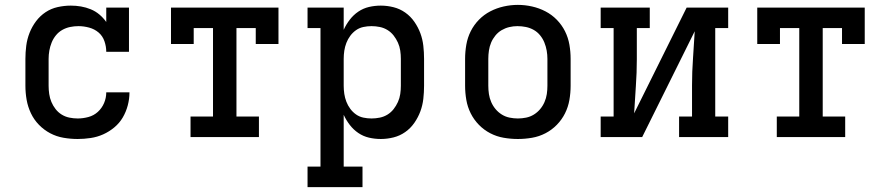

<svg xmlns="http://www.w3.org/2000/svg" viewBox="-20 -561 3640 786"><path d="M298 8Q269 8 240 3Q211 -2 185.5 -15.5Q160 -29 139.5 -50Q119 -71 106.5 -97.5Q94 -124 89 -152.5Q84 -181 84 -210V-320Q84 -347 87.5 -374Q91 -401 101 -426.5Q111 -452 127.5 -474Q144 -496 166.5 -511Q189 -526 216 -532Q243 -538 270 -538Q291 -538 311.5 -534.5Q332 -531 351.5 -523Q371 -515 387 -501.5Q403 -488 415 -471V-530H508V-349H415Q415 -371 407.5 -392.5Q400 -414 383.5 -428Q367 -442 345 -448Q323 -454 301 -454Q284 -454 267 -450.5Q250 -447 235 -438.5Q220 -430 209 -416.5Q198 -403 191.5 -387Q185 -371 182 -354Q179 -337 179 -320V-210Q179 -193 181.5 -176Q184 -159 190.5 -143.5Q197 -128 207.5 -114.5Q218 -101 232.5 -92Q247 -83 264 -79.5Q281 -76 298 -76Q320 -76 342 -82Q364 -88 380.5 -103Q397 -118 406 -139Q415 -160 415 -183Q415 -183 415 -183Q415 -183 415 -183H510Q510 -183 510 -182.5Q510 -182 510 -182Q510 -156 503 -129.5Q496 -103 482.5 -80Q469 -57 448 -39.5Q427 -22 402.5 -11Q378 0 351 4Q324 8 298 8Z M760 0V-84H852V-446H773V-381H680V-530H1120V-381H1027V-446H948V-84H1040V0Z M1239 205V121H1292V-446H1239V-530H1387V-439Q1397 -461 1412 -480.5Q1427 -500 1447 -513.5Q1467 -527 1490.5 -532.5Q1514 -538 1539 -538Q1565 -538 1591 -531.5Q1617 -525 1639 -509.5Q1661 -494 1676.5 -471.5Q1692 -449 1701 -424.5Q1710 -400 1713 -373.5Q1716 -347 1716 -320V-210Q1716 -183 1713 -156.5Q1710 -130 1701 -105.5Q1692 -81 1676.5 -58.5Q1661 -36 1639 -20.5Q1617 -5 1591 1.5Q1565 8 1539 8Q1514 8 1490.5 2.5Q1467 -3 1447 -16.5Q1427 -30 1412 -49.5Q1397 -69 1387 -91V121H1464V205ZM1501 -76Q1518 -76 1535 -79.5Q1552 -83 1566.5 -92Q1581 -101 1591.5 -114.5Q1602 -128 1609 -143.5Q1616 -159 1618.5 -176Q1621 -193 1621 -210V-320Q1621 -337 1618.5 -354Q1616 -371 1609 -386.5Q1602 -402 1591.5 -415.5Q1581 -429 1566.5 -438Q1552 -447 1535 -450.5Q1518 -454 1501 -454Q1484 -454 1467.5 -450.5Q1451 -447 1437.5 -437.5Q1424 -428 1414 -414.5Q1404 -401 1398 -385.5Q1392 -370 1389.5 -353.5Q1387 -337 1387 -320V-210Q1387 -193 1389.5 -176.5Q1392 -160 1398 -144.5Q1404 -129 1414 -115.5Q1424 -102 1437.5 -92.5Q1451 -83 1467.5 -79.5Q1484 -76 1501 -76Z M2100 8Q2071 8 2042 3Q2013 -2 1987 -15.5Q1961 -29 1940.5 -50Q1920 -71 1907 -97Q1894 -123 1889 -152Q1884 -181 1884 -210V-320Q1884 -349 1889 -378Q1894 -407 1907 -433Q1920 -459 1940.5 -480Q1961 -501 1987 -514.5Q2013 -528 2042 -534.5Q2071 -541 2100 -541Q2129 -541 2158 -534.5Q2187 -528 2213 -514.5Q2239 -501 2259.5 -480Q2280 -459 2293 -433Q2306 -407 2311 -378Q2316 -349 2316 -320V-210Q2316 -181 2311 -152Q2306 -123 2293 -97Q2280 -71 2259.5 -50Q2239 -29 2213 -15.5Q2187 -2 2158 3Q2129 8 2100 8ZM2100 -76Q2117 -76 2134 -79.5Q2151 -83 2165.5 -92Q2180 -101 2191 -114Q2202 -127 2209 -143Q2216 -159 2218.5 -176Q2221 -193 2221 -210V-320Q2221 -337 2218 -354Q2215 -371 2208.5 -387Q2202 -403 2191 -416.5Q2180 -430 2165 -438.5Q2150 -447 2133 -450.5Q2116 -454 2098 -454Q2081 -454 2064.5 -450Q2048 -446 2033.5 -437.5Q2019 -429 2008 -415.5Q1997 -402 1990.5 -386.5Q1984 -371 1981.5 -354Q1979 -337 1979 -320V-210Q1979 -193 1981.5 -176Q1984 -159 1991 -143Q1998 -127 2009 -114Q2020 -101 2034.5 -92Q2049 -83 2066 -79.5Q2083 -76 2100 -76Z M2439 0V-84H2492V-446H2439V-530H2640V-446H2587V-318Q2587 -263 2583 -207.5Q2579 -152 2576 -97L2791 -530H2961V-446H2908V-84H2961V0H2760V-84H2813V-212Q2813 -267 2817 -322.5Q2821 -378 2824 -433L2609 0Z M3160 0V-84H3252V-446H3173V-381H3080V-530H3520V-381H3427V-446H3348V-84H3440V0Z"/></svg>

Font: Iosevka Slab Medium Extended
Style: Regular
Weight: 500
Width: 7
Monospace: yes
Designer: Belleve Invis
Foundry: Belleve Invis
Version: Version 11.1.1; ttfautohint (v1.8.3)